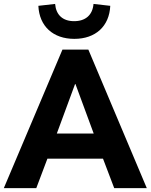

<svg xmlns="http://www.w3.org/2000/svg" viewBox="-32 -976 782 996"><path d="M156.2 0 213.9 -152.8H502.4L560.5 0H729.5L426.3 -718.8H292L-12.2 0ZM359.4 -540 454.1 -283.2H262.7L357.4 -540ZM353.5 -774.4C463.4 -774.4 535.2 -839.4 540 -945.8L453.1 -955.6C448.2 -897.9 411.6 -866.2 352.5 -866.2C293.9 -866.2 258.8 -897.9 253.9 -955.6L167 -945.8C171.9 -839.4 243.7 -774.4 353.5 -774.4Z"/></svg>

Font: Winston ExtraBold
Style: Regular
Weight: 800
Designer: Vernon Adams, Kim Jin-seong, David Berlow, Cristiano Sobral
Foundry: The Winston Project Authors
Version: Version 3.004